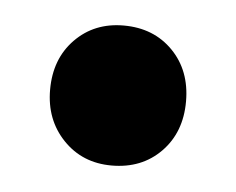

<svg xmlns="http://www.w3.org/2000/svg" viewBox="-29 -406 289 235"><g transform="rotate(5 116.0 -289.0)"><path d="M115 -375Q152 -375 175.5 -351Q199 -327 199 -289Q199 -251 175.5 -227Q152 -203 115 -203Q79 -203 55.5 -227.5Q32 -252 32 -289Q32 -327 55.5 -351Q79 -375 115 -375Z"/></g></svg>

Font: Montserrat-Arabic SemiBold
Style: Regular
Weight: 600
Designer: Mohamed Gaber
Foundry: Kief Type Foundry
Version: Version 5.008;PS 005.008;hotconv 1.0.88;makeotf.lib2.5.64775